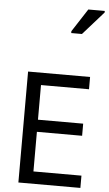

<svg xmlns="http://www.w3.org/2000/svg" viewBox="-70 -1188 697 1231"><g transform="rotate(5 278.0 -572.0)"><path d="M496 0H97V-714H496V-635H187V-412H478V-334H187V-79H496ZM351 -984V-996L447 -1144H553V-1134L420 -984Z"/></g></svg>

Font: Noto Sans Tifinagh Tawellemmet
Style: Regular
Weight: 400
Designer: JamraPatel
Foundry: JamraPatel LLC
Version: Version 2.006; ttfautohint (v1.8.4.7-5d5b)